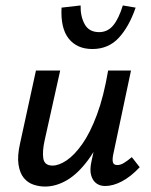

<svg xmlns="http://www.w3.org/2000/svg" viewBox="-20 -677 556 705"><path d="M145 8Q124 8 103 1Q82 -6 67.5 -23.5Q53 -41 48 -72.5Q43 -104 54 -152L112 -418H201L144 -162Q135 -122 139 -95.5Q143 -69 173 -69Q196 -69 224.5 -88Q253 -107 282 -148Q311 -189 336 -256Q361 -323 377 -418H428Q405 -303 373 -221.5Q341 -140 303.5 -89.5Q266 -39 226 -15.5Q186 8 145 8ZM366 6Q347 6 333.5 -4Q320 -14 314.5 -34Q309 -54 316 -85L388 -418H461L396 -111Q392 -92 394.5 -81.5Q397 -71 411 -71Q422 -71 434 -78Q446 -85 464 -100L493 -63Q460 -28 427.5 -11Q395 6 366 6ZM319 -497Q263 -497 232.5 -535Q202 -573 206 -649L276 -657Q275 -617 291 -588Q307 -559 344 -559Q375 -559 395.5 -583.5Q416 -608 431 -657L478 -649Q454 -579 416 -538Q378 -497 319 -497Z"/></svg>

Font: Ysabeau SemiBold
Style: Italic
Weight: 600
Italic angle: -12°
Designer: Christian Thalmann (Catharsis Fonts)
Version: Version 2.002